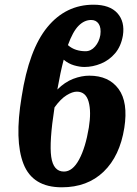

<svg xmlns="http://www.w3.org/2000/svg" viewBox="-20 -787 581 817"><path d="M243 10Q119 10 80 -89.5Q41 -189 72 -375Q103 -576 181.5 -671.5Q260 -767 378 -767Q447 -767 479.5 -731Q512 -695 503 -636Q495 -590 470 -560.5Q445 -531 410 -516.5Q375 -502 339 -502Q319 -502 295 -509Q271 -516 251 -533Q237 -480 224 -406Q256 -438 291.5 -451.5Q327 -465 360 -465Q443 -465 484.5 -408.5Q526 -352 509 -243Q490 -123 421 -56.5Q352 10 243 10ZM368 -702Q339 -702 314.5 -677.5Q290 -653 269 -595Q285 -581 304 -575Q323 -569 344 -569Q367 -569 384.5 -589Q402 -609 407 -638Q411 -669 400 -685.5Q389 -702 368 -702ZM307 -397Q288 -397 263 -381.5Q238 -366 212 -330Q189 -182 198 -119.5Q207 -57 252 -57Q289 -57 316.5 -108Q344 -159 358 -244Q369 -312 357 -354.5Q345 -397 307 -397Z"/></svg>

Font: Noto Serif ExtraCondensed ExtraBold
Style: Italic
Weight: 800
Width: 2
Italic angle: -12°
Designer: Monotype Design Team
Foundry: Monotype Imaging Inc.
Version: Version 2.013